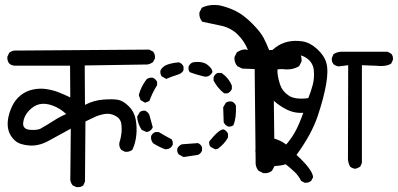

<svg xmlns="http://www.w3.org/2000/svg" viewBox="-20 -762 1617 780"><path d="M290 -2 275.4 -8.8Q267.6 -18.6 265.6 -30.3L267.6 -239.3Q221.7 -214.8 180.2 -191.4Q138.7 -168 99.6 -170.9Q60.5 -173.8 42 -189.9Q23.4 -206.1 16.1 -227.5Q8.8 -249 12.2 -274.9Q15.6 -300.8 28.3 -328.6Q41 -356.4 63.5 -374.5Q85.9 -392.6 114.3 -398.4Q142.6 -404.3 169.9 -399.9Q197.3 -395.5 220.2 -386.2Q243.2 -377 265.6 -366.2L264.6 -495.1H39.1Q26.4 -496.1 17.6 -503.9Q8.8 -514.6 9.8 -531.2L17.6 -547.9Q31.2 -558.6 49.8 -556.6L585.9 -560.5L601.6 -552.7Q611.3 -542 609.4 -524.4L601.6 -509.8Q590.8 -502 579.1 -500L324.2 -496.1L325.2 -335.9Q360.4 -354.5 399.9 -357.4Q439.5 -360.4 460 -356.4Q480.5 -352.5 502.9 -330.6Q525.4 -308.6 531.2 -276.9Q537.1 -245.1 533.7 -212.4Q530.3 -179.7 517.6 -153.3Q504.9 -143.6 487.3 -145.5L472.7 -153.3Q462.9 -164.1 464.8 -181.6Q470.7 -199.2 473.1 -218.8Q475.6 -238.3 472.7 -259.3Q469.7 -280.3 448.7 -291.5Q427.7 -302.7 404.8 -298.8Q381.8 -294.9 363.8 -286.1Q345.7 -277.3 327.1 -268.6L325.2 -24.4L318.4 -8.8Q307.6 0 290 -2ZM149.4 -242.2Q173.8 -255.9 198.7 -272Q223.6 -288.1 249 -298.8Q223.6 -322.3 194.3 -333Q165 -343.8 141.6 -338.9Q118.2 -334 97.7 -312.5Q77.1 -291 74.2 -263.7Q71.3 -236.3 104 -234.4Q136.7 -232.4 149.4 -242.2Z M1049.8 -58.6 1030.3 -68.4Q1020.5 -80.1 1018.6 -95.7L1014.6 -481.4L963.9 -483.4L944.3 -493.2Q930.7 -508.8 932.6 -530.3L942.4 -549.8Q969.7 -566.4 987.3 -558.6Q973.6 -593.8 946.3 -621.1Q918.9 -648.4 879.9 -657.2Q840.8 -666 801.8 -673.8Q788.1 -689.5 790 -710.9L799.8 -730.5Q831.1 -746.1 872.1 -740.2Q907.2 -732.4 938.5 -716.8Q969.7 -701.2 1003.9 -667Q1038.1 -632.8 1050.8 -608.4Q1063.5 -584 1073.2 -558.6L1132.8 -560.5Q1168 -564.5 1195.3 -547.9Q1207 -534.2 1205.1 -512.7L1195.3 -493.2Q1166 -475.6 1127 -481.4L1090.8 -479.5L1095.7 -87.9L1085 -68.4Q1071.3 -56.6 1049.8 -58.6ZM725.6 -124 706.1 -134.8Q698.2 -144.5 700.2 -158.2Q706.1 -170.9 718.8 -175.8Q751 -177.7 784.2 -180.7Q795.9 -175.8 800.8 -164.1V-150.4Q795.9 -137.7 784.2 -132.8ZM652.3 -155.3Q627 -164.1 602.5 -179.7Q591.8 -191.4 593.8 -209Q598.6 -220.7 611.3 -225.6H625Q650.4 -210 676.8 -196.3Q683.6 -187.5 681.6 -173.8Q676.8 -162.1 664.1 -157.2ZM854.5 -155.3 835.9 -165Q828.1 -173.8 830.1 -187.5Q871.1 -238.3 888.7 -236.3Q900.4 -231.4 906.2 -218.8V-203.1Q890.6 -175.8 864.3 -157.2ZM575.2 -225.6 555.7 -234.4Q539.1 -258.8 537.1 -288.1L547.9 -306.6Q555.7 -313.5 569.3 -312.5Q582 -306.6 586.9 -294.9Q593.8 -270.5 600.6 -245.1Q595.7 -232.4 583 -227.5ZM906.2 -248Q893.6 -253.9 888.7 -265.6L886.7 -326.2L897.5 -344.7Q907.2 -351.6 921.9 -349.6Q933.6 -344.7 938.5 -333Q940.4 -283.2 928.7 -253.9Q919.9 -246.1 906.2 -248ZM569.3 -344.7 550.8 -355.5 543.9 -376Q552.7 -410.2 575.2 -439.5Q585 -448.2 600.6 -446.3Q612.3 -441.4 618.2 -429.7V-416Q598.6 -384.8 586.9 -351.6ZM890.6 -382.8Q864.3 -403.3 847.7 -434.6V-448.2Q852.5 -460.9 864.3 -465.8H879.9Q909.2 -445.3 921.9 -414.1V-400.4Q916 -387.7 904.3 -382.8ZM655.3 -441.4 636.7 -452.1Q629.9 -461.9 631.8 -475.6Q640.6 -493.2 661.1 -500Q681.6 -506.8 707 -508.8Q720.7 -503.9 725.6 -491.2V-477.5Q720.7 -463.9 700.2 -458Q679.7 -452.1 655.3 -441.4ZM814.5 -450.2Q782.2 -457 751 -468.8Q744.1 -477.5 746.1 -491.2Q751 -503.9 763.7 -508.8Q802.7 -514.6 823.2 -498.5Q843.8 -482.4 842.8 -468.8Q836.9 -457 825.2 -452.1Z M1217.8 -19.5 1203.1 -27.3Q1193.4 -47.9 1176.3 -64Q1159.2 -80.1 1140.6 -94.7Q1116.2 -86.9 1087.4 -87.9Q1058.6 -88.9 1037.1 -109.4Q1015.6 -129.9 1017.6 -153.8Q1019.5 -177.7 1037.6 -193.8Q1055.7 -210 1088.9 -200.7Q1122.1 -191.4 1142.6 -174.8Q1168 -204.1 1184.1 -236.3Q1200.2 -268.6 1211.9 -303.7Q1182.6 -301.8 1157.2 -311.5Q1131.8 -321.3 1104 -342.8Q1076.2 -364.3 1061 -401.4Q1045.9 -438.5 1048.8 -472.7Q1051.8 -506.8 1063.5 -528.8Q1075.2 -550.8 1098.1 -568.4Q1121.1 -585.9 1148.4 -592.3Q1175.8 -598.6 1207 -594.2Q1238.3 -589.8 1267.6 -563.5Q1296.9 -537.1 1305.7 -506.8Q1314.5 -476.6 1305.2 -421.4Q1295.9 -366.2 1271 -291.5Q1246.1 -216.8 1184.6 -132.8Q1250 -72.3 1252 -42L1244.1 -27.3Q1234.4 -18.6 1217.8 -19.5ZM1422.9 -76.2Q1411.1 -78.1 1402.3 -85Q1391.6 -104.5 1393.6 -127.9L1394.5 -497.1L1355.5 -492.2Q1343.8 -494.1 1335 -501Q1326.2 -511.7 1328.1 -526.4L1335 -542Q1348.6 -550.8 1364.3 -551.8H1554.7L1569.3 -543.9Q1578.1 -534.2 1576.2 -518.6L1569.3 -503.9Q1549.8 -490.2 1503.9 -495.1L1450.2 -497.1V-99.6L1443.4 -85Q1432.6 -78.1 1422.9 -76.2ZM1232.4 -363.3Q1243.2 -389.6 1250.5 -417.5Q1257.8 -445.3 1254.9 -476.1Q1252 -506.8 1227.1 -524.9Q1202.1 -543 1169.9 -538.1Q1137.7 -533.2 1121.1 -511.2Q1104.5 -489.3 1107.4 -464.4Q1110.4 -439.5 1119.1 -415Q1127.9 -390.6 1153.3 -373.5Q1178.7 -356.4 1232.4 -363.3Z"/></svg>

Font: JasonHandwriting2
Style: Regular
Weight: 400
Version: Version 1.05.10